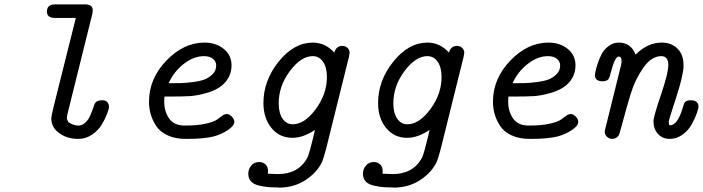

<svg xmlns="http://www.w3.org/2000/svg" viewBox="-20 -631 3218 879"><path d="M194.8 -578.1Q194.8 -610.8 231.9 -610.8Q232.4 -610.8 232.9 -610.8H370.1Q404.8 -610.8 404.8 -583Q404.8 -578.1 402.8 -567.9L288.1 -106Q286.1 -93.8 286.1 -90.8Q286.1 -84 293 -71.8Q316.4 -56.2 337.4 -56.2Q337.9 -56.2 338.9 -56.2Q351.1 -56.2 361.6 -63Q372.1 -69.8 379.6 -79.3Q387.2 -88.9 393.1 -102.1Q398.9 -115.2 402.3 -125Q405.8 -134.8 408.9 -143.3Q412.1 -151.9 412.1 -152.8Q419.9 -171.9 444.8 -171.9H448.2Q465.3 -171.9 472.2 -162.4Q479 -152.8 479 -142.8Q479 -132.8 470.5 -110.4Q461.9 -87.9 446.5 -61.5Q431.2 -35.2 402.1 -15.1Q373 4.9 338.9 4.9Q287.1 4.9 251 -21.5Q214.8 -47.9 214.8 -89.8Q214.8 -97.7 226.1 -145L327.1 -548.8H231Q194.8 -549.3 194.8 -578.1Z M662.1 -165Q662.1 -271 741.5 -353.5Q820.8 -436 916 -436Q969.2 -436 1004.6 -407Q1040 -377.9 1040 -332Q1040 -277.8 998 -241.2Q971.2 -218.3 927 -205.6Q882.8 -192.9 848.4 -190.9Q814 -189 757.8 -189H733.9Q731.9 -187 731.9 -163.1Q731.9 -122.1 753.9 -89.1Q775.9 -56.2 825.7 -56.2H828.1Q884.3 -56.2 921.6 -64.7Q959 -73.2 971.9 -82.5Q984.9 -91.8 996.3 -100.3Q1007.8 -108.9 1018.1 -108.9Q1030.3 -108.9 1041.5 -96.9Q1052.7 -85 1052.7 -73.2Q1052.7 -55.2 1023.4 -35.6Q994.1 -16.1 960 -6.8Q916 4.9 836.4 4.9Q833.5 4.9 830.1 4.9Q782.2 4.9 747.1 -11.5Q711.9 -27.8 694.3 -55.4Q676.8 -83 669.4 -110.1Q662.1 -137.2 662.1 -165ZM752 -250Q786.1 -250 807.6 -250.5Q829.1 -251 863.5 -255.4Q897.9 -259.8 918 -267.8Q938 -275.9 953.9 -292Q969.7 -308.1 969.7 -331.1Q969.7 -350.1 954.3 -362.1Q939 -374 914.1 -374Q867.2 -374 821.5 -338.6Q775.9 -303.2 752 -250Z M1116.7 164.1Q1116.7 143.1 1130.4 127Q1144 110.8 1166 110.8Q1184.1 110.8 1195.6 121.8Q1207 132.8 1207 151.9Q1207 159.7 1205.6 164.1Q1235.4 166 1252 166Q1346.2 166 1386.7 91.8Q1395.5 77.6 1421.9 -36.1Q1367.7 0 1318.8 0Q1259.8 0 1222.9 -44.9Q1186 -89.8 1186 -159.2Q1186 -262.2 1255.9 -349.1Q1325.7 -436 1412.6 -436Q1468.8 -436 1510.7 -390.1Q1518.6 -420.9 1547.9 -420.9Q1561 -420.9 1570.8 -411.9Q1580.6 -402.8 1580.6 -389.2L1577.6 -371.1L1471.7 55.2Q1460.4 96.2 1454.6 109.9Q1431.6 158.7 1378.7 193.4Q1325.7 228 1256.8 228Q1255.9 228 1254.4 227.5Q1252.9 227.1 1252 227.1Q1226.1 227.1 1208 225.6Q1189.9 224.1 1165.8 218.5Q1141.6 212.9 1129.2 199.5Q1116.7 186 1116.7 164.1ZM1255.9 -157.2Q1255.9 -114.3 1273.4 -88.1Q1291 -62 1319.8 -62Q1374 -62 1425.3 -131.1Q1476.6 -200.2 1476.6 -278.8Q1476.6 -322.8 1458.7 -348.4Q1440.9 -374 1411.6 -374Q1358.4 -374 1307.1 -305.7Q1255.9 -237.3 1255.9 -157.2Z M1641.6 164.1Q1641.6 143.1 1655.3 127Q1668.9 110.8 1690.9 110.8Q1709 110.8 1720.5 121.8Q1731.9 132.8 1731.9 151.9Q1731.9 159.7 1730.5 164.1Q1760.3 166 1776.9 166Q1871.1 166 1911.6 91.8Q1920.4 77.6 1946.8 -36.1Q1892.6 0 1843.8 0Q1784.7 0 1747.8 -44.9Q1710.9 -89.8 1710.9 -159.2Q1710.9 -262.2 1780.8 -349.1Q1850.6 -436 1937.5 -436Q1993.7 -436 2035.6 -390.1Q2043.5 -420.9 2072.8 -420.9Q2085.9 -420.9 2095.7 -411.9Q2105.5 -402.8 2105.5 -389.2L2102.5 -371.1L1996.6 55.2Q1985.4 96.2 1979.5 109.9Q1956.5 158.7 1903.6 193.4Q1850.6 228 1781.7 228Q1780.8 228 1779.3 227.5Q1777.8 227.1 1776.9 227.1Q1751 227.1 1732.9 225.6Q1714.8 224.1 1690.7 218.5Q1666.5 212.9 1654.1 199.5Q1641.6 186 1641.6 164.1ZM1780.8 -157.2Q1780.8 -114.3 1798.3 -88.1Q1815.9 -62 1844.7 -62Q1898.9 -62 1950.2 -131.1Q2001.5 -200.2 2001.5 -278.8Q2001.5 -322.8 1983.6 -348.4Q1965.8 -374 1936.5 -374Q1883.3 -374 1832 -305.7Q1780.8 -237.3 1780.8 -157.2Z M2236.8 -165Q2236.8 -271 2316.2 -353.5Q2395.5 -436 2490.7 -436Q2543.9 -436 2579.3 -407Q2614.7 -377.9 2614.7 -332Q2614.7 -277.8 2572.8 -241.2Q2545.9 -218.3 2501.7 -205.6Q2457.5 -192.9 2423.1 -190.9Q2388.7 -189 2332.5 -189H2308.6Q2306.6 -187 2306.6 -163.1Q2306.6 -122.1 2328.6 -89.1Q2350.6 -56.2 2400.4 -56.2H2402.8Q2459 -56.2 2496.3 -64.7Q2533.7 -73.2 2546.6 -82.5Q2559.6 -91.8 2571 -100.3Q2582.5 -108.9 2592.8 -108.9Q2605 -108.9 2616.2 -96.9Q2627.4 -85 2627.4 -73.2Q2627.4 -55.2 2598.1 -35.6Q2568.8 -16.1 2534.7 -6.8Q2490.7 4.9 2411.1 4.9Q2408.2 4.9 2404.8 4.9Q2356.9 4.9 2321.8 -11.5Q2286.6 -27.8 2269 -55.4Q2251.5 -83 2244.1 -110.1Q2236.8 -137.2 2236.8 -165ZM2326.7 -250Q2360.8 -250 2382.3 -250.5Q2403.8 -251 2438.2 -255.4Q2472.7 -259.8 2492.7 -267.8Q2512.7 -275.9 2528.6 -292Q2544.4 -308.1 2544.4 -331.1Q2544.4 -350.1 2529.1 -362.1Q2513.7 -374 2488.8 -374Q2441.9 -374 2396.2 -338.6Q2350.6 -303.2 2326.7 -250Z M2703.6 -287.1Q2703.6 -290 2706.1 -303Q2708.5 -315.9 2716.1 -339.4Q2723.6 -362.8 2734.6 -383.8Q2745.6 -404.8 2766.6 -420.4Q2787.6 -436 2812.5 -436Q2868.7 -436 2889.6 -380.9Q2944.8 -436 3009.3 -436Q3054.2 -436 3081.8 -408.4Q3109.4 -380.9 3109.4 -331.1Q3109.4 -288.1 3075.4 -184.6Q3041.5 -81.1 3041.5 -73.2Q3041.5 -64.5 3044.4 -57.1Q3065.4 -57.1 3079.6 -78.1Q3093.8 -99.1 3102.5 -127.4Q3111.3 -155.8 3112.3 -158.2Q3120.6 -171.9 3138.2 -171.9Q3138.7 -171.9 3139.6 -171.9H3141.6Q3177.7 -171.9 3177.7 -143.1Q3177.7 -134.3 3169.7 -111.6Q3161.6 -88.9 3147 -62Q3132.3 -35.2 3105.5 -15.1Q3078.6 4.9 3046.4 4.9Q3013.2 4.9 2992.4 -17.6Q2971.7 -40 2971.7 -76.2Q2971.7 -96.2 3005.6 -196Q3039.6 -295.9 3039.6 -333Q3039.6 -374 3007.3 -374Q2962.4 -374 2925 -320.6Q2887.7 -267.1 2868.2 -203.6Q2848.6 -140.1 2832.5 -78.6Q2816.4 -17.1 2812.5 -11.2Q2801.3 4.9 2782.7 4.9Q2769.5 4.9 2759 -4.6Q2748.5 -14.2 2748.5 -27.8Q2748.5 -33.7 2753.4 -50.8L2819.3 -316.9Q2825.2 -336.9 2825.7 -349.1Q2825.7 -372.1 2812.5 -372.1Q2795.4 -372.1 2776.4 -299.8Q2775.4 -296.9 2773.9 -291Q2772.5 -285.2 2771.5 -281.5Q2770.5 -277.8 2768.1 -272.9Q2765.6 -268.1 2762.5 -265.6Q2759.3 -263.2 2753.4 -261Q2747.6 -258.8 2740.7 -258.8H2738.3Q2703.6 -259.3 2703.6 -287.1Z"/></svg>

Font: CMU Typewriter Text
Style: Italic
Weight: 500
Italic angle: -14.04°
Version: Version 0.7.0